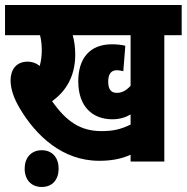

<svg xmlns="http://www.w3.org/2000/svg" viewBox="-20 -642 742 763"><path d="M633 -502H702V-622H0V-502H139C144 -484 146 -463 146 -441C146 -419 143 -399 138 -380C124 -391 108 -397 90 -397C43 -397 22 -363 22 -323C22 -290 34 -252 60 -209C123 -104 227 -3 374 -3C421 -3 461 -10 499 -27V0H633ZM444 -273C424 -273 410 -284 410 -317C410 -346 420 -363 445 -363C453 -363 462 -361 470 -359L478 -460C465 -464 442 -466 425 -466C335 -466 291 -408 291 -319C291 -217 349 -168 426 -168C455 -168 478 -175 499 -187V-147C458 -127 427 -121 383 -121C299 -121 243 -160 187 -240C242 -279 279 -339 279 -425C279 -455 275 -481 269 -502H499V-301C481 -282 465 -273 444 -273ZM78 28C78 71 103 101 146 101C189 101 213 71 213 28C213 -14 189 -45 146 -45C103 -45 78 -14 78 28Z"/></svg>

Font: Noto Sans Devanagari UI ExtraCondensed ExtraBold
Style: Regular
Weight: 800
Width: 2
Designer: Jelle Bosma - Monotype Design Team
Foundry: Monotype Imaging Inc.
Version: Version 2.003